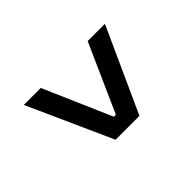

<svg xmlns="http://www.w3.org/2000/svg" viewBox="-83 -563 472 472"><g transform="rotate(45 153.0 -327.0)"><path d="M43 -186V-245L220 -322V-329L43 -408V-468L263 -368V-285Z"/></g></svg>

Font: Bricolage Grotesque 72pt Condensed ExtraLight
Style: Regular
Weight: 250
Width: 3
Designer: Mathieu Triay
Foundry: Atelier Triay
Version: Version 1.001;gftools[0.9.33.dev8+g029e19f]